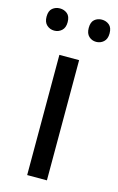

<svg xmlns="http://www.w3.org/2000/svg" viewBox="-125 -778 509 827"><g transform="rotate(15 129.5 -365.0)"><path d="M173 0H85V-536H173ZM-11 -681Q-11 -707 3 -718.5Q17 -730 36 -730Q55 -730 69 -718.5Q83 -707 83 -681Q83 -656 69 -643.5Q55 -631 36 -631Q17 -631 3 -643.5Q-11 -656 -11 -681ZM177 -681Q177 -707 190.5 -718.5Q204 -730 223 -730Q242 -730 256 -718.5Q270 -707 270 -681Q270 -656 256 -643.5Q242 -631 223 -631Q204 -631 190.5 -643.5Q177 -656 177 -681Z"/></g></svg>

Font: Noto Sans Soyombo
Style: Regular
Weight: 400
Designer: Monotype Design Team
Foundry: Monotype Imaging Inc.
Version: Version 2.001; ttfautohint (v1.8.4.7-5d5b)